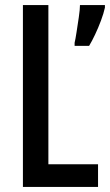

<svg xmlns="http://www.w3.org/2000/svg" viewBox="-20 -734 432 754"><path d="M70 0V-714H170V-89H365V0ZM392 -704Q387 -681 376.5 -653Q366 -625 353.5 -598.5Q341 -572 330 -554H273V-566Q276 -578 280.5 -607Q285 -636 289.5 -666.5Q294 -697 294 -714H392Z"/></svg>

Font: Noto Sans Lao UI ExtCond Med
Style: Regular
Weight: 500
Width: 2
Designer: Monotype Design Team
Foundry: Monotype Imaging Inc.
Version: Version 2.000; ttfautohint (v1.8.4.7-5d5b)